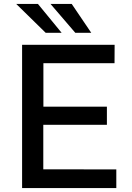

<svg xmlns="http://www.w3.org/2000/svg" viewBox="-20 -949 664 969"><path d="M91.5 0V-723H558.5L558 -630H199V-410.5H519.5V-319H198.5V-94.5L567 -94V0ZM342 -929 440.5 -783.5H360L235 -929ZM171.5 -929 291 -783.5H210.5L62 -929Z"/></svg>

Font: Public Sans Medium
Style: Regular
Weight: 500
Designer: The Public Sans Project Authors: Dan O. Williams and USWDS (Libre Franklin designed by Pablo Impallari and Rodrigo Fuenz
Version: Version 1.007